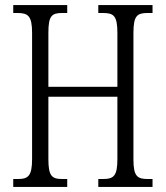

<svg xmlns="http://www.w3.org/2000/svg" viewBox="-20 -734 650 754"><path d="M32 0H244V-31H225C183 -31 170 -43 170 -110V-354H441V-110C441 -43 427 -31 384 -31H366V0H579V-31H560C519 -31 504 -42 504 -108V-604C504 -672 518 -683 560 -683H579V-714H366V-683H384C427 -683 441 -672 441 -604V-393H170V-605C170 -672 183 -683 225 -683H244V-714H32V-683H48C90 -683 106 -672 106 -605V-110C106 -43 91 -31 50 -31H32Z"/></svg>

Font: Noto Serif Tamil ExtraCondensed Light
Style: Italic
Weight: 300
Width: 2
Italic angle: -12°
Designer: Indian Type Foundry, Tom Grace, and the Monotype Design Team
Foundry: Monotype Imaging Inc.
Version: Version 2.003